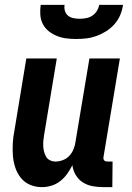

<svg xmlns="http://www.w3.org/2000/svg" viewBox="-20 -760 540 788"><path d="M152 8Q126 8 103.5 -1.5Q81 -11 66 -29.5Q51 -48 43 -71.5Q35 -95 33 -120.5Q31 -146 32.5 -172Q34 -198 39 -223L88 -520H213L161 -206Q159 -195 158 -183Q157 -171 157.5 -159.5Q158 -148 161 -137Q164 -126 169.5 -116.5Q175 -107 185.5 -102Q196 -97 208 -97Q223 -97 238.5 -103Q254 -109 265 -121Q276 -133 282 -148Q288 -163 290 -179L347 -520H472L405 -117Q404 -113 404.5 -109Q405 -105 407.5 -102Q410 -99 414 -98Q418 -97 422 -97H442L441 8H404Q381 8 359.5 4Q338 0 320 -11.5Q302 -23 291 -41.5Q280 -60 277 -82Q268 -64 256 -47Q244 -30 227.5 -17Q211 -4 191.5 2Q172 8 152 8ZM293 -600Q272 -600 252 -602.5Q232 -605 213.5 -612.5Q195 -620 180 -632Q165 -644 156 -661Q147 -678 145.5 -698.5Q144 -719 147 -740H245Q243 -727 246.5 -715Q250 -703 259.5 -695.5Q269 -688 281.5 -685.5Q294 -683 307 -683Q320 -683 333.5 -685.5Q347 -688 358.5 -695.5Q370 -703 377.5 -715Q385 -727 387 -740H485Q482 -719 473.5 -698.5Q465 -678 450 -661Q435 -644 416 -632Q397 -620 376.5 -612.5Q356 -605 335 -602.5Q314 -600 293 -600Z"/></svg>

Font: Iosevka Extrabold
Style: Italic
Weight: 800
Italic angle: -9°
Monospace: yes
Designer: Belleve Invis
Foundry: Belleve Invis
Version: Version 32.5.0; ttfautohint (v1.8.4)